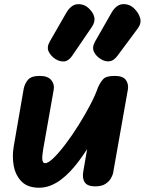

<svg xmlns="http://www.w3.org/2000/svg" viewBox="-20 -895 695 922"><path d="M167.5 6.5Q113.5 6.5 84.2 -22.8Q55 -52 46.2 -97.5Q37.5 -143 46 -192.5L93.5 -467Q98 -492 113.8 -511.2Q129.5 -530.5 170.5 -530.5Q209 -530.5 225.8 -510.8Q242.5 -491 238 -464.5L187.5 -179Q185.5 -165 184 -152.8Q182.5 -140.5 183 -131.2Q183.5 -122 186.8 -116.8Q190 -111.5 197 -111.5Q212 -111.5 238.2 -137.2Q264.5 -163 295.8 -204.5Q327 -246 357.8 -295Q388.5 -344 413.2 -391.2Q438 -438.5 450.5 -475Q462 -500.5 476 -515.5Q490 -530.5 531.5 -530.5Q570.5 -530.5 584.5 -510.8Q598.5 -491 594 -464.5L523 -63.5Q521.5 -55 513.2 -39.8Q505 -24.5 486.8 -12.2Q468.5 0 437 0Q400.5 0 387.2 -19.2Q374 -38.5 380 -72L398.5 -179Q380.5 -151.5 360.8 -124.5Q341 -97.5 318.8 -73.8Q296.5 -50 272.5 -32Q248.5 -14 222.2 -3.8Q196 6.5 167.5 6.5ZM463.5 -611.5Q441 -625.5 431 -646.8Q421 -668 436.5 -695.5L515 -833Q538.5 -873.5 569.8 -875Q601 -876.5 623.5 -855Q645.5 -834 652.8 -808.8Q660 -783.5 642 -759L544 -627Q525.5 -602.5 504.8 -600.5Q484 -598.5 463.5 -611.5ZM246 -611.5Q224.5 -625.5 214 -646.8Q203.5 -668 219 -695.5L298 -833Q321.5 -873 352.5 -874.8Q383.5 -876.5 406.5 -855Q428.5 -834 433 -811.5Q437.5 -789 420 -764L326.5 -627Q309 -601.5 288 -600Q267 -598.5 246 -611.5Z"/></svg>

Font: Edu QLD Hand
Style: Regular
Weight: 400
Designer: Tina and Corey Anderson, Eben Sorkin
Foundry: Sorkin Type Co.
Version: Version 2.000